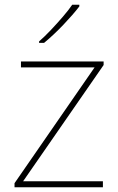

<svg xmlns="http://www.w3.org/2000/svg" viewBox="-20 -786 496 806"><path d="M412 0H41V-17L377 -503H68V-528H415V-513L77 -25H412ZM313 -766V-759Q287 -725 246 -682Q205 -639 165 -606H144V-612Q167 -632 193.5 -660Q220 -688 244.5 -716.5Q269 -745 283 -766Z"/></svg>

Font: Noto Sans Cherokee Thin
Style: Regular
Weight: 100
Designer: Monotype Design Team
Foundry: Monotype Imaging Inc.
Version: Version 2.001; ttfautohint (v1.8.4.7-5d5b)